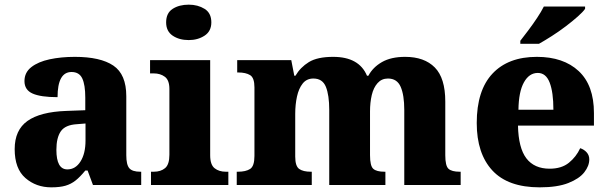

<svg xmlns="http://www.w3.org/2000/svg" viewBox="-20 -794 2608 824"><path d="M200 10Q135 10 89 -30Q43 -70 43 -154Q43 -236 98 -275Q153 -314 265 -318L346 -321V-375Q346 -430 333 -457.5Q320 -485 287 -485Q227 -485 227 -377Q155 -377 120 -392.5Q85 -408 85 -446Q85 -483 114.5 -506Q144 -529 193 -539.5Q242 -550 301 -550Q411 -550 466.5 -512.5Q522 -475 522 -381V-128Q522 -87 535 -72Q548 -57 582 -57H586V0H379L356 -62H346Q324 -35 304.5 -19.5Q285 -4 261 3Q237 10 200 10ZM269 -67Q304 -67 325.5 -101Q347 -135 347 -191V-264L310 -261Q260 -258 241 -230.5Q222 -203 222 -151Q222 -67 269 -67Z M790 -622Q749 -622 721 -641Q693 -660 693 -698Q693 -738 721 -756Q749 -774 790 -774Q829 -774 858 -756Q887 -738 887 -698Q887 -660 858 -641Q829 -622 790 -622ZM628 0V-57H640Q670 -57 688.5 -72.5Q707 -88 707 -130V-412Q707 -450 687.5 -464.5Q668 -479 640 -479H624V-536H882V-128Q882 -87 901 -72Q920 -57 949 -57H960V0Z M996 0V-57H1001Q1035 -57 1053.5 -69Q1072 -81 1072 -125V-419Q1072 -460 1053.5 -471.5Q1035 -483 1002 -483H998V-536H1230L1243 -469H1248Q1269 -505 1305.5 -527.5Q1342 -550 1410 -550Q1521 -550 1555 -469H1561Q1580 -505 1619 -527.5Q1658 -550 1719 -550Q1801 -550 1846 -504.5Q1891 -459 1891 -358V-128Q1891 -82 1905 -69.5Q1919 -57 1953 -57H1957V0H1715V-322Q1715 -386 1699.5 -421.5Q1684 -457 1645 -457Q1618 -457 1600.5 -437.5Q1583 -418 1575.5 -386Q1568 -354 1568 -316V-128Q1568 -82 1582 -69.5Q1596 -57 1630 -57H1634V0H1393V-322Q1393 -386 1378.5 -421.5Q1364 -457 1325 -457Q1296 -457 1279 -435.5Q1262 -414 1254.5 -379.5Q1247 -345 1247 -305V-122Q1247 -81 1264 -69Q1281 -57 1314 -57H1318V0Z M2296 10Q2160 10 2093 -62.5Q2026 -135 2026 -266Q2026 -406 2093.5 -478Q2161 -550 2284 -550Q2398 -550 2463.5 -489Q2529 -428 2529 -309V-255H2203Q2205 -159 2239 -114.5Q2273 -70 2339 -70Q2390 -70 2421.5 -95.5Q2453 -121 2470 -158Q2486 -153 2497.5 -140.5Q2509 -128 2509 -110Q2509 -82 2487.5 -54.5Q2466 -27 2419 -8.5Q2372 10 2296 10ZM2355 -323Q2355 -398 2339 -439.5Q2323 -481 2288 -481Q2251 -481 2228.5 -440.5Q2206 -400 2205 -323ZM2213 -619Q2228 -638 2247.5 -664Q2267 -690 2285 -717Q2303 -744 2314 -766H2491V-756Q2482 -743 2459.5 -723Q2437 -703 2408 -681Q2379 -659 2348.5 -639.5Q2318 -620 2293 -606H2213Z"/></svg>

Font: Noto Serif Georgian ExtraBold
Style: Regular
Weight: 800
Designer: Monotype Design Team, Akaki Razmadze
Foundry: Google LLC
Version: Version 2.003; ttfautohint (v1.8.4.7-5d5b)